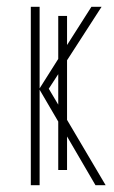

<svg xmlns="http://www.w3.org/2000/svg" viewBox="-20 -547 336 567"><path d="M71 0V-527H97V-286L152 -373V-500H178V-414L250 -527H280L178 -369V-193L292 0H262L178 -144V-45H152V-188L97 -282V0ZM124 -285 152 -238V-328Z"/></svg>

Font: Noto Sans ExtraCondensed Thin
Style: Regular
Weight: 100
Width: 2
Designer: Monotype Design Team
Foundry: Monotype Imaging Inc.
Version: Version 2.013; ttfautohint (v1.8.4.7-5d5b)